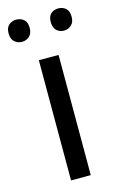

<svg xmlns="http://www.w3.org/2000/svg" viewBox="-125 -778 509 827"><g transform="rotate(-15 129.5 -365.0)"><path d="M173 0H85V-536H173ZM-11 -681Q-11 -707 3 -718.5Q17 -730 36 -730Q55 -730 69 -718.5Q83 -707 83 -681Q83 -656 69 -643.5Q55 -631 36 -631Q17 -631 3 -643.5Q-11 -656 -11 -681ZM177 -681Q177 -707 190.5 -718.5Q204 -730 223 -730Q242 -730 256 -718.5Q270 -707 270 -681Q270 -656 256 -643.5Q242 -631 223 -631Q204 -631 190.5 -643.5Q177 -656 177 -681Z"/></g></svg>

Font: Go Noto Current
Style: Regular
Weight: 400
Designer: Monotype Design Team
Foundry: Monotype Imaging Inc.
Version: Version 2.007; ttfautohint (v1.8) -l 8 -r 50 -G 200 -x 14 -D